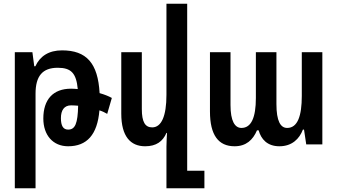

<svg xmlns="http://www.w3.org/2000/svg" viewBox="-20 -780 1819 1037"><path d="M60 237H172V-274C172 -369 209 -414 292 -414C365 -414 392 -384 400 -299C388 -300 376 -301 364 -301C266 -301 214 -242 214 -140C214 -50 266 10 348 10C449 10 506 -52 517 -184C533 -179 547 -172 559 -165L584 -251C566 -261 543 -270 518 -277C509 -439 447 -508 315 -508C244 -508 196 -477 171 -422H165L155 -498H60ZM309 -142C309 -185 327 -211 364 -211C376 -211 389 -210 402 -209C400 -113 386 -80 348 -80C321 -80 309 -101 309 -142Z M991 142V-760H879V-268C879 -153 852 -92 802 -92C764 -92 746 -121 746 -191V-498H635V-166C635 -43 685 10 764 10C824 10 859 -16 879 -62H882C881 -38 879 -12 879 12V237H1084V142Z M1247 10C1309 10 1346 -24 1368 -76H1377C1390 -29 1423 10 1489 10C1557 10 1597 -30 1616 -80H1622L1634 0H1721V-498H1610V-262C1610 -155 1588 -89 1531 -89C1495 -89 1473 -126 1473 -218V-498H1362V-251C1362 -145 1337 -89 1284 -89C1248 -89 1225 -127 1225 -212V-498H1114V-178C1114 -50 1160 10 1247 10Z"/></svg>

Font: Noto Sans Armenian ExtraCondensed SemiBold
Style: Regular
Weight: 600
Width: 2
Designer: Monotype Design Team
Foundry: Monotype Imaging Inc.
Version: Version 2.008